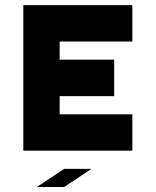

<svg xmlns="http://www.w3.org/2000/svg" viewBox="-20 -587 606 748"><path d="M495.6 -425.3H212.4V-354.5H424.8V-212.4H212.4V-141.6H495.6V0H70.8V-566.9H495.6ZM336.4 70.8 230 141.6H123.5L230 70.8Z"/></svg>

Font: Blazma
Style: Regular
Weight: 400
Designer: GGBotNet
Version: 1.00